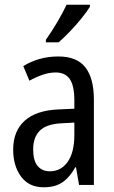

<svg xmlns="http://www.w3.org/2000/svg" viewBox="-20 -786 484 816"><path d="M228 -546Q307 -546 343 -499.5Q379 -453 379 -363V0H316L303 -75H300Q276 -32 245 -11Q214 10 166 10Q103 10 69.5 -35.5Q36 -81 36 -150Q36 -229 85 -273Q134 -317 229 -321L296 -324V-359Q296 -422 276.5 -450Q257 -478 217 -478Q190 -478 162 -468.5Q134 -459 105 -443L79 -505Q111 -525 148.5 -535.5Q186 -546 228 -546ZM296 -265 242 -262Q178 -259 149.5 -231Q121 -203 121 -151Q121 -103 140 -80.5Q159 -58 192 -58Q239 -58 267.5 -98Q296 -138 296 -213ZM362 -766V-757Q349 -736 326 -707.5Q303 -679 276.5 -651.5Q250 -624 229 -606H175V-617Q201 -654 224 -693Q247 -732 263 -766Z"/></svg>

Font: Avrile Sans Condensed
Style: Regular
Weight: 400
Width: 3
Designer: Monotype Design Team
Foundry: Monotype Imaging Inc.
Version: Version 2.001;September 10, 2019;FontCreator 11.5.0.2425 64-